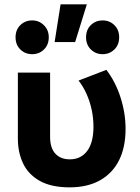

<svg xmlns="http://www.w3.org/2000/svg" viewBox="-20 -834 636 870"><path d="M296.5 15Q212.5 15 160.5 -14.2Q108.5 -43.5 84.8 -93.2Q61 -143 61 -205V-505H207V-213.5Q207 -163.5 230.8 -137.8Q254.5 -112 296.5 -112Q323 -112 343 -122.5Q363 -133 376.5 -152Q390 -171 396.8 -198.2Q403.5 -225.5 403.5 -259Q403.5 -298 395.8 -335Q388 -372 373.2 -406Q358.5 -440 336 -469L462 -517.5Q504 -462.5 526.5 -391.5Q549 -320.5 549 -250Q549 -167.5 519.8 -108.5Q490.5 -49.5 434.2 -17.5Q378 14.5 296.5 15ZM227.5 -643.5 254.5 -814.5H373.5L320.5 -643.5ZM126 -588.5Q94 -588.5 72.2 -609.8Q50.5 -631 50.5 -665Q50.5 -699 72.2 -720.2Q94 -741.5 126 -741.5Q157 -741.5 179 -719.8Q201 -698 201 -665Q201 -631 179.2 -609.8Q157.5 -588.5 126 -588.5ZM445 -588.5Q413.5 -588.5 391.8 -609.8Q370 -631 370 -665Q370 -699.5 391.8 -720.5Q413.5 -741.5 445 -741.5Q476.5 -741.5 498.2 -720.2Q520 -699 520 -665Q520 -631 498.2 -609.8Q476.5 -588.5 445 -588.5Z"/></svg>

Font: Geologica Cursive SemiBold
Style: Regular
Weight: 600
Designer: Sindre Bremnes, Frode Helland
Foundry: Monokrom Skriftforlag AS
Version: Version 1.010;gftools[0.9.28]